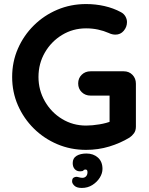

<svg xmlns="http://www.w3.org/2000/svg" viewBox="-20 -730 736 948"><path d="M405 10Q329 10 263 -18Q197 -46 147 -95.5Q97 -145 68.5 -210Q40 -275 40 -350Q40 -425 68.5 -490Q97 -555 147 -604.5Q197 -654 263 -682Q329 -710 405 -710Q452 -710 496 -700Q540 -690 577 -670Q592 -662 599.5 -648.5Q607 -635 607 -621Q607 -597 591 -578Q575 -559 550 -559Q542 -559 533.5 -561Q525 -563 517 -567Q492 -578 464 -584Q436 -590 405 -590Q340 -590 286.5 -557.5Q233 -525 201.5 -470.5Q170 -416 170 -350Q170 -285 201.5 -230Q233 -175 286.5 -142.5Q340 -110 405 -110Q435 -110 471 -116Q507 -122 530 -132L521 -102V-273L538 -258H427Q401 -258 383.5 -275Q366 -292 366 -318Q366 -344 383.5 -361Q401 -378 427 -378H591Q617 -378 634 -360.5Q651 -343 651 -317V-105Q651 -85 641.5 -72Q632 -59 620 -51Q574 -23 519.5 -6.5Q465 10 405 10ZM486 104Q486 126 472.5 147.5Q459 169 436 183.5Q413 198 384 198Q359 198 347.5 187Q336 176 336 166Q336 152 343 147.5Q350 143 357 143Q362 143 370.5 145.5Q379 148 387 148Q398 148 405 140.5Q412 133 412 120Q412 107 402 107Q395 107 392 111.5Q389 116 375 116Q359 116 349 105Q339 94 339 75Q339 51 358 39.5Q377 28 407 28Q441 28 463.5 48Q486 68 486 104Z"/></svg>

Font: zvoove
Style: Bold
Weight: 700
Designer: Vernon Adams (Nunito) & Andrew Paglinawan (Quicksand)
Foundry: zvoove
Version: Version 3.006